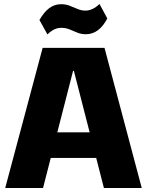

<svg xmlns="http://www.w3.org/2000/svg" viewBox="-20 -939 734 959"><path d="M193 -700H502L688 0H499L349 -585H345L195 0H6ZM197 -278H497V-150H197ZM177 -839Q199 -878 225.5 -898Q252 -918 285 -918Q309 -918 329 -910Q349 -902 368 -894Q387 -886 407 -886Q424 -886 441.5 -894Q459 -902 477 -919L516 -847Q496 -808 469 -788Q442 -768 409 -768Q385 -768 365 -776.5Q345 -785 326.5 -792.5Q308 -800 286 -800Q268 -800 251 -792Q234 -784 217 -767Z"/></svg>

Font: Pathway Extreme SemiCondensed ExtraBold
Style: Regular
Weight: 800
Width: 4
Version: Version 1.001;gftools[0.9.26]